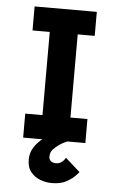

<svg xmlns="http://www.w3.org/2000/svg" viewBox="-53 -601 504 821"><g transform="rotate(5 198.5 -190.0)"><path d="M136 -18V-545H256V-18ZM62 0V-103H329V0ZM62 -460V-563H329V-460ZM200 183Q176 183 151.5 174Q127 165 110.5 145Q94 125 94 91Q94 61 110 37Q126 13 149.5 -4Q173 -21 196.5 -32Q220 -43 236 -48.5Q252 -54 252 -54V0Q252 0 241.5 4.5Q231 9 217 18.5Q203 28 192 40.5Q181 53 181 71Q181 83 189 90Q197 97 211 97Q224 97 233.5 90.5Q243 84 247.5 77Q252 70 252 70L315 126Q315 126 302.5 140Q290 154 265 168.5Q240 183 200 183Z"/></g></svg>

Font: Darker Grotesque Light ExtraBold
Style: Regular
Weight: 800
Version: Version 1.000;gftools[0.9.28]